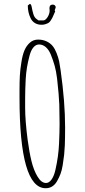

<svg xmlns="http://www.w3.org/2000/svg" viewBox="-20 -977 450 1018"><path d="M142.6 -879.9Q150.4 -863.8 165.3 -854.7Q180.2 -845.7 200.2 -845.7Q212.9 -845.7 221.7 -849.1Q231.9 -852.5 237.5 -856Q243.2 -859.4 248.5 -867.7Q253.9 -875.5 257.1 -881.8Q260.3 -888.2 264.6 -898.4Q267.6 -905.8 269.5 -909.7Q271.5 -913.6 272.5 -915.5L270 -922.9L272.9 -930.2Q275.4 -936.5 275.4 -938.5Q275.4 -944.3 270.8 -948.5Q266.1 -952.6 260.3 -952.6Q242.2 -952.6 242.2 -933.6Q242.2 -929.7 242.7 -926.8Q243.2 -923.3 243.2 -919.4Q243.2 -909.7 238.3 -897.7Q233.4 -885.7 225.3 -877.2Q217.3 -868.7 209 -868.7H184.1L173.3 -876.5Q162.6 -884.3 157.2 -901.1Q151.9 -918 147.9 -940.9Q145 -955.6 138.2 -956.5L127.4 -947.8Q127.4 -910.6 142.6 -879.9ZM222.2 21Q260.3 21 281.7 -15.1Q293.5 -35.6 300.8 -54.9Q308.1 -74.2 312.5 -101.6Q317.9 -135.3 320.1 -156.2Q322.3 -177.2 323.7 -206.5Q325.2 -249 325.2 -298.8V-301.8Q325.2 -436 301.3 -605Q298.8 -624 293.5 -652.3Q288.6 -674.3 279.5 -696.8Q270.5 -719.2 259.3 -732.9Q246.6 -748.5 226.6 -757.8Q206.5 -767.1 182.1 -767.1Q156.2 -767.1 138.2 -750.5Q120.1 -734.4 109.6 -709.7Q99.1 -685.1 93.3 -646Q87.4 -610.4 85.4 -578.1Q83.5 -545.9 83.5 -500.5V-460Q83.5 21 222.2 21ZM249.5 -687.5Q261.7 -657.2 269.8 -628.4Q277.8 -599.6 282.2 -563.5L283.7 -550.3Q292 -478 294.4 -423.3Q295.9 -372.1 295.9 -323.2V-318.8Q295.9 -278.3 293 -214.4Q290 -147 273.9 -76.7Q266.6 -43.9 253.4 -25.4Q240.2 -6.8 224.1 -6.8Q198.7 -6.8 178.2 -42Q158.7 -74.7 147 -122.3Q135.3 -169.9 126.5 -236.3Q113.3 -337.9 113.3 -405.8V-454.6Q113.3 -497.1 116.2 -556.2Q118.2 -590.3 123 -619.4Q127.9 -648.4 136.2 -680.2Q143.6 -709.5 156.7 -725.3Q169.9 -741.2 187 -741.2Q206.5 -741.2 222.7 -727.3Q238.8 -713.4 249.5 -687.5Z"/></svg>

Font: Amatica SC
Style: Regular
Weight: 400
Designer: Vernon Adams, Ben Nathan
Foundry: newtypography
Version: Version 2.001